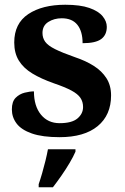

<svg xmlns="http://www.w3.org/2000/svg" viewBox="-20 -568 528 809"><path d="M231 10Q159 10 114.5 -5.5Q70 -21 50 -47.5Q30 -74 30 -107Q30 -140 46 -156Q62 -172 84 -177.5Q106 -183 123 -183Q123 -121 152.5 -85Q182 -49 231 -49Q283 -49 306.5 -69Q330 -89 330 -117Q330 -139 319 -155.5Q308 -172 281 -186.5Q254 -201 207 -217Q153 -236 116 -258.5Q79 -281 59.5 -312.5Q40 -344 40 -389Q40 -469 99 -508.5Q158 -548 255 -548Q318 -548 356.5 -534.5Q395 -521 412.5 -499.5Q430 -478 430 -455Q430 -421 406.5 -403.5Q383 -386 328 -386Q328 -436 306 -463.5Q284 -491 240 -491Q208 -491 183.5 -475.5Q159 -460 159 -429Q159 -408 170.5 -392Q182 -376 212 -361Q242 -346 296 -327Q341 -312 375 -290.5Q409 -269 428.5 -238.5Q448 -208 448 -166Q448 -83 391.5 -36.5Q335 10 231 10ZM143 208Q150 188 157.5 162Q165 136 171.5 109.5Q178 83 182 61H298V71Q289 92 273 119Q257 146 238.5 172.5Q220 199 203 221H143Z"/></svg>

Font: Noto Serif Kannada
Style: Bold
Weight: 700
Version: Version 2.003